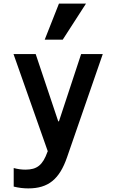

<svg xmlns="http://www.w3.org/2000/svg" viewBox="-20 -840 640 1065"><path d="M56 92V195C85 202 110 205 137 205C248 205 310 154 352 32L550 -540H430L307 -167H303L178 -540H55L245 -1L243 3C217 76 185 101 121 101C99 101 78 98 56 92ZM457 -820H307L228 -620H328Z"/></svg>

Font: CommitMono
Style: 700Regular
Weight: 700
Monospace: yes
Designer: Eigil Nikolajsen
Foundry: Eigil Nikolajsen
Version: Version 1.143